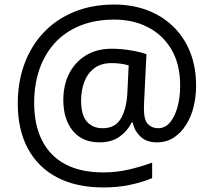

<svg xmlns="http://www.w3.org/2000/svg" viewBox="-20 -734 939 843"><path d="M841 -357Q841 -311 830.5 -267Q820 -223 798 -187.5Q776 -152 744 -130.5Q712 -109 668 -109Q622 -109 595.5 -135.5Q569 -162 563 -196H558Q540 -159 505 -134Q470 -109 417 -109Q341 -109 299.5 -160Q258 -211 258 -295Q258 -361 284 -411.5Q310 -462 357.5 -491Q405 -520 470 -520Q514 -520 556.5 -512.5Q599 -505 623 -496L613 -293Q612 -275 612 -267.5Q612 -260 612 -257Q612 -205 630.5 -188Q649 -171 674 -171Q705 -171 726.5 -196.5Q748 -222 759.5 -264.5Q771 -307 771 -358Q771 -451 733.5 -515.5Q696 -580 630.5 -614Q565 -648 482 -648Q397 -648 331 -621Q265 -594 220.5 -545Q176 -496 153 -429.5Q130 -363 130 -283Q130 -185 165 -116.5Q200 -48 267.5 -12.5Q335 23 433 23Q494 23 549.5 9.5Q605 -4 648 -20V48Q605 66 551.5 77.5Q498 89 433 89Q315 89 231 45Q147 1 102.5 -81.5Q58 -164 58 -280Q58 -373 87 -452.5Q116 -532 171 -590.5Q226 -649 304.5 -681.5Q383 -714 482 -714Q560 -714 625.5 -689.5Q691 -665 739.5 -618.5Q788 -572 814.5 -506Q841 -440 841 -357ZM336 -293Q336 -229 361.5 -200Q387 -171 430 -171Q486 -171 510.5 -213Q535 -255 539 -322L545 -447Q532 -451 512 -454Q492 -457 471 -457Q422 -457 392 -433Q362 -409 349 -371.5Q336 -334 336 -293Z"/></svg>

Font: Noto Sans Lao UI
Style: Regular
Weight: 400
Designer: Monotype Design Team
Foundry: Monotype Imaging Inc.
Version: Version 2.000